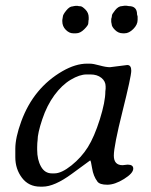

<svg xmlns="http://www.w3.org/2000/svg" viewBox="-20 -682 539 686"><path d="M357.4 -373.5Q357.4 -391.6 342.3 -403.8Q327.1 -416 303.2 -416H289.1Q264.6 -416 232.9 -397.2Q201.2 -378.4 174.3 -341.8Q147.5 -305.2 130.9 -255.4Q114.3 -205.6 114.3 -180.7L113.3 -170.9L112.8 -156.2V-147Q112.8 -111.3 126.5 -86.9Q140.1 -62.5 165.5 -62.5H174.3Q199.7 -62.5 235.4 -91.1Q271 -119.6 293.9 -156.2Q316.9 -192.9 336.7 -255.6Q356.4 -318.4 356.4 -355.5L357.4 -364.7ZM296.4 -610.4 295.4 -598.1Q295.4 -591.8 281 -577.4Q266.6 -563 252 -563H241.2Q227.5 -563 215.1 -575.4Q202.6 -587.9 202.6 -606V-610.4L204.6 -622.6Q204.6 -629.4 216.6 -644.3Q228.5 -659.2 239.7 -659.2Q242.7 -660.2 244.1 -660.2L250.5 -661.1H256.8Q261.2 -659.7 267.3 -659.7Q273.4 -659.7 285.2 -647.9Q296.9 -636.2 296.9 -619.6V-611.8ZM471.7 -623V-610.8Q471.7 -593.8 456.3 -578.4Q440.9 -563 425.3 -563H418.9Q402.8 -563 390.9 -575Q378.9 -586.9 378.9 -596.2L377.4 -603.5V-614.3Q379.9 -621.6 379.9 -626.5Q379.9 -631.3 391.6 -645.8Q403.3 -660.2 416 -660.2L425.3 -661.6H431.2Q437 -660.2 440.4 -660.2Q469.7 -660.2 469.7 -630.4Q471.7 -624.5 471.7 -623ZM373 -441.9 434.6 -449.7Q449.2 -449.7 449 -429Q448.7 -408.2 417.7 -284.2Q386.7 -160.2 386.7 -126Q386.7 -91.8 418 -91.8L436 -93.8Q456.1 -93.8 456.1 -79.6Q456.1 -63 423.1 -42.5Q390.1 -22 363.3 -22Q336.4 -22 328.1 -33.2Q313.5 -52.7 309.1 -80.8Q304.7 -108.9 302.2 -108.9L236.8 -61Q174.3 -15.1 132.3 -15.1H124Q82.5 -15.1 58.6 -46.6Q34.7 -78.1 34.7 -120.6V-150.4Q34.7 -190.4 56.2 -249Q100.1 -368.2 203.1 -427.7Q250 -454.6 291 -454.6H299.8Q313.5 -454.6 335.9 -448.2Q358.4 -441.9 373 -441.9Z"/></svg>

Font: Averia Serif Libre Light
Style: Italic
Weight: 300
Italic angle: -8.5°
Version: Version 1.002